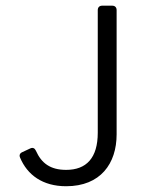

<svg xmlns="http://www.w3.org/2000/svg" viewBox="-20 -645 522 676"><path d="M50.8 -89.8C76.2 -29.3 129.9 10.7 212.9 10.7C334 10.7 390.6 -69.3 390.6 -171.9V-609.4C390.6 -619.1 384.8 -625 375 -625H339.8C330.1 -625 324.2 -619.1 324.2 -609.4V-177.7C324.2 -88.9 284.2 -46.9 212.9 -46.9C157.2 -46.9 126 -70.3 106.4 -114.3C102.5 -123 95.7 -127 85.9 -122.1L58.6 -109.4C49.8 -105.5 46.9 -98.6 50.8 -89.8Z"/></svg>

Font: Ed Sans Neue Light
Style: Regular
Weight: 300
Designer: Stephen Hutchings
Version: Version 1.004;PS 001.004;hotconv 1.0.88;makeotf.lib2.5.64775